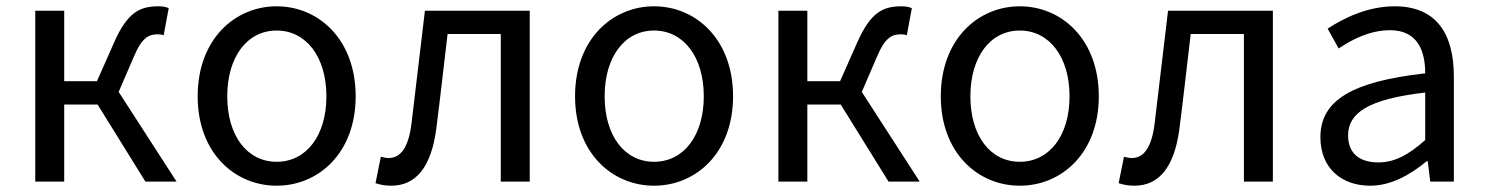

<svg xmlns="http://www.w3.org/2000/svg" viewBox="-20 -577 4719 610"><path d="M92 0H184V-245H290L442 0H541L357 -285L404 -394C431 -459 453 -468 482 -468C490 -468 494 -467 500 -465L516 -551C508 -555 496 -557 484 -557C425 -557 385 -539 342 -441L288 -319H184V-543H92Z M859 13C992 13 1110 -91 1110 -271C1110 -452 992 -557 859 -557C726 -557 608 -452 608 -271C608 -91 726 13 859 13ZM859 -63C765 -63 702 -146 702 -271C702 -396 765 -480 859 -480C953 -480 1017 -396 1017 -271C1017 -146 953 -63 859 -63Z M1223 13C1302 13 1350 -47 1366 -167C1379 -268 1390 -369 1402 -469H1571V0H1663V-543H1330C1316 -426 1302 -308 1288 -190C1279 -110 1254 -75 1215 -75C1205 -75 1198 -77 1190 -79L1173 5C1189 10 1202 13 1223 13Z M2058 13C2191 13 2309 -91 2309 -271C2309 -452 2191 -557 2058 -557C1925 -557 1807 -452 1807 -271C1807 -91 1925 13 2058 13ZM2058 -63C1964 -63 1901 -146 1901 -271C1901 -396 1964 -480 2058 -480C2152 -480 2216 -396 2216 -271C2216 -146 2152 -63 2058 -63Z M2453 0H2545V-245H2651L2803 0H2902L2718 -285L2765 -394C2792 -459 2814 -468 2843 -468C2851 -468 2855 -467 2861 -465L2877 -551C2869 -555 2857 -557 2845 -557C2786 -557 2746 -539 2703 -441L2649 -319H2545V-543H2453Z M3220 13C3353 13 3471 -91 3471 -271C3471 -452 3353 -557 3220 -557C3087 -557 2969 -452 2969 -271C2969 -91 3087 13 3220 13ZM3220 -63C3126 -63 3063 -146 3063 -271C3063 -396 3126 -480 3220 -480C3314 -480 3378 -396 3378 -271C3378 -146 3314 -63 3220 -63Z M3584 13C3663 13 3711 -47 3727 -167C3740 -268 3751 -369 3763 -469H3932V0H4024V-543H3691C3677 -426 3663 -308 3649 -190C3640 -110 3615 -75 3576 -75C3566 -75 3559 -77 3551 -79L3534 5C3550 10 3563 13 3584 13Z M4333 13C4400 13 4461 -22 4513 -65H4516L4524 0H4599V-334C4599 -469 4544 -557 4411 -557C4323 -557 4247 -518 4198 -486L4233 -423C4276 -452 4333 -481 4396 -481C4485 -481 4508 -414 4508 -344C4277 -318 4175 -259 4175 -141C4175 -43 4242 13 4333 13ZM4359 -61C4305 -61 4263 -85 4263 -147C4263 -217 4325 -262 4508 -283V-132C4455 -85 4411 -61 4359 -61Z"/></svg>

Font: Noto Sans CJK JP
Style: Regular
Weight: 400
Designer: Ryoko NISHIZUKA 西塚涼子 (kana, bopomofo & ideographs); Paul D. Hunt (Latin, Greek & Cyrillic); Sandoll Communications 산돌커뮤니
Foundry: Adobe
Version: Version 2.004;hotconv 1.0.118;makeotfexe 2.5.65603